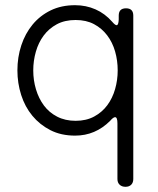

<svg xmlns="http://www.w3.org/2000/svg" viewBox="-20 -511 608 739"><path d="M432 178V-36Q432 -60 423 -60Q416 -60 404 -46Q347 11 269 11Q215 11 174 -10Q133 -31 104.5 -65.5Q76 -100 61.5 -145.5Q47 -191 47 -240Q47 -291 62 -336.5Q77 -382 105.5 -416.5Q134 -451 175 -471Q216 -491 269 -491Q311 -491 347.5 -475Q384 -459 412 -427Q423 -414 429 -414Q436 -414 437 -436V-451Q437 -479 465 -479Q493 -479 493 -451V178Q493 192 485 200Q477 208 463 208Q449 208 440.5 200Q432 192 432 178ZM271 -46Q312 -46 342.5 -62.5Q373 -79 393 -106Q413 -133 423 -168Q433 -203 433 -240Q433 -278 423 -313Q413 -348 392.5 -375Q372 -402 342 -418Q312 -434 271 -434Q229 -434 198.5 -417.5Q168 -401 148 -374Q128 -347 118 -312Q108 -277 108 -240Q108 -202 118.5 -167Q129 -132 149 -105Q169 -78 200 -62Q231 -46 271 -46Z"/></svg>

Font: Higure Gothic
Style: Regular
Weight: 400
Designer: Yoshimichi Ohira
Foundry: Positype
Version: Version 1.000